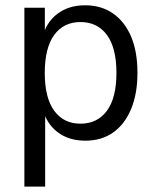

<svg xmlns="http://www.w3.org/2000/svg" viewBox="-20 -515 575 715"><path d="M70.8 180V-486.3H147V-373.5H137.3Q151.3 -431.3 193.4 -463.3Q235.4 -495.3 297.1 -495.3Q357.2 -495.3 400.8 -464.9Q444.4 -434.6 468.2 -378.8Q491.9 -323.1 491.9 -243.4Q491.9 -165.7 468.1 -108.7Q444.2 -51.8 401.1 -21.4Q357.9 8.9 297.4 8.9Q235.7 8.9 193.7 -23.4Q151.8 -55.8 137.5 -113.7H148.2V180ZM279.6 -54.4Q342.8 -54.4 378.2 -102.6Q413.6 -150.7 413.6 -243.4Q413.6 -336.8 378.2 -384.8Q342.8 -432.9 279.6 -432.9Q217 -432.9 181.8 -384.7Q146.7 -336.5 146.7 -243.4Q146.7 -150.7 181.8 -102.6Q217 -54.4 279.6 -54.4Z"/></svg>

Font: Nunito Sans 12pt ExtraLight SemiCondensed
Style: Regular
Weight: 200
Width: 4
Version: Version 3.101;gftools[0.9.27]